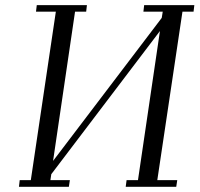

<svg xmlns="http://www.w3.org/2000/svg" viewBox="-20 -722 771 742"><path d="M53.2 0 56.2 -25.9H99.1L195.8 -676.8H119.1L122.1 -702.1H315.9L313 -676.8H270L185.1 -100.1L605 -652.8L608.9 -676.8H534.2L537.1 -702.1H731L728 -676.8H685.1L587.9 -25.9H665L661.1 0H465.8L469.2 -25.9H513.2L598.1 -602.1L178.2 -48.8L174.8 -25.9H250L246.1 0Z"/></svg>

Font: Dehuti
Style: Italic
Weight: 400
Version: Version 1.2